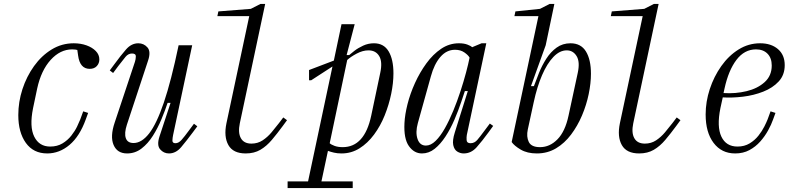

<svg xmlns="http://www.w3.org/2000/svg" viewBox="-20 -770 4040 976"><path d="M220 10Q150 10 111.5 -43.5Q73 -97 73 -185Q73 -252 94 -316.5Q115 -381 153 -434Q191 -487 242.5 -518.5Q294 -550 355 -550Q390 -550 419.5 -539.5Q449 -529 467 -510.5Q485 -492 485 -468Q485 -448 472 -434Q459 -420 436 -420Q386 -420 377 -488L373 -516Q370 -517 363 -518Q356 -519 347 -519Q286 -519 237.5 -465.5Q189 -412 169 -320L148 -220Q129 -126 154 -75.5Q179 -25 235 -25Q271 -25 297.5 -41Q324 -57 342.5 -80.5Q361 -104 372 -127Q383 -150 388 -163L403 -204L428 -196L416 -163Q385 -77 333.5 -33.5Q282 10 220 10Z M626 10Q576 10 557.5 -33Q539 -76 563 -147L666 -456Q670 -468 670.5 -483Q671 -498 651 -498Q632 -498 618 -481Q604 -464 581 -434L555 -399L538 -412L561 -443Q593 -487 620.5 -518.5Q648 -550 683 -550Q711 -550 729.5 -529Q748 -508 733 -463L625 -136Q611 -93 619.5 -68Q628 -43 659 -43Q700 -43 738 -91.5Q776 -140 813 -249Q850 -358 888 -540H957L860 -84Q857 -70 856.5 -56Q856 -42 872 -42Q888 -42 903 -59Q918 -76 940 -106L966 -141L983 -128L960 -97Q928 -54 901 -22Q874 10 839 10Q812 10 794 -11Q776 -32 791 -77L847 -247H832Q819 -208 800.5 -163.5Q782 -119 757 -79.5Q732 -40 699.5 -15Q667 10 626 10Z M1229 10Q1165 10 1141 -32.5Q1117 -75 1131 -143L1247 -688H1085L1090 -712L1255 -725L1304 -750H1328L1199 -143Q1189 -95 1204.5 -67.5Q1220 -40 1258 -40Q1290 -40 1315 -56.5Q1340 -73 1360.5 -97.5Q1381 -122 1398 -144L1420 -173L1439 -159L1417 -129Q1389 -91 1362 -59Q1335 -27 1303.5 -8.5Q1272 10 1229 10Z M1442 186V152H1546L1670 -432L1562 -362H1551V-414L1677 -462L1716 -647H1783L1742 -490H1755Q1763 -497 1781.5 -511.5Q1800 -526 1826 -538Q1852 -550 1881 -550Q1931 -550 1955.5 -509Q1980 -468 1980 -397Q1980 -348 1968.5 -292.5Q1957 -237 1935.5 -183.5Q1914 -130 1881.5 -86Q1849 -42 1807.5 -16Q1766 10 1716 10Q1695 10 1678 6Q1661 2 1647 -3L1614 152H1773V186ZM1722 -22Q1833 -22 1867 -182L1913 -400Q1925 -456 1907.5 -485Q1890 -514 1853 -514Q1824 -514 1793 -497.5Q1762 -481 1745 -465L1656 -42Q1663 -35 1680.5 -28.5Q1698 -22 1722 -22Z M2125 10Q2085 10 2058.5 -27.5Q2032 -65 2036 -144Q2038 -187 2051.5 -240.5Q2065 -294 2089.5 -348Q2114 -402 2147.5 -448Q2181 -494 2222.5 -522Q2264 -550 2313 -550Q2338 -550 2355.5 -543.5Q2373 -537 2380 -530L2428 -550H2452L2353 -84Q2351 -73 2352 -57.5Q2353 -42 2372 -42Q2392 -42 2406.5 -59Q2421 -76 2443 -106L2470 -142L2487 -130L2463 -97Q2431 -53 2403 -21.5Q2375 10 2337 10Q2320 10 2304.5 0.5Q2289 -9 2284 -32.5Q2279 -56 2292 -97L2358 -307H2343L2325 -253Q2310 -208 2290 -161.5Q2270 -115 2244.5 -76Q2219 -37 2189.5 -13.5Q2160 10 2125 10ZM2145 -30Q2170 -30 2194.5 -54Q2219 -78 2241.5 -118Q2264 -158 2284 -206.5Q2304 -255 2320.5 -305.5Q2337 -356 2349 -401Q2361 -446 2367 -477Q2360 -490 2340.5 -503.5Q2321 -517 2293 -517Q2250 -517 2218.5 -480.5Q2187 -444 2170 -381L2104 -144Q2091 -97 2102.5 -63.5Q2114 -30 2145 -30Z M2709 10Q2660 10 2627 -9.5Q2594 -29 2581 -48L2717 -688H2595L2600 -712L2725 -725L2774 -750H2798L2754 -540L2679 -332H2694Q2705 -362 2720 -399.5Q2735 -437 2757 -471.5Q2779 -506 2809.5 -528Q2840 -550 2880 -550Q2933 -550 2958.5 -508.5Q2984 -467 2984 -395Q2984 -347 2972.5 -291.5Q2961 -236 2938.5 -183Q2916 -130 2883 -86Q2850 -42 2806.5 -16Q2763 10 2709 10ZM2725 -22Q2775 -22 2814 -62Q2853 -102 2870 -182L2917 -400Q2929 -456 2911 -485Q2893 -514 2861 -514Q2825 -514 2793 -480.5Q2761 -447 2735.5 -388Q2710 -329 2693 -250L2663 -112Q2655 -75 2668 -48.5Q2681 -22 2725 -22Z M3229 10Q3165 10 3141 -32.5Q3117 -75 3131 -143L3247 -688H3085L3090 -712L3255 -725L3304 -750H3328L3199 -143Q3189 -95 3204.5 -67.5Q3220 -40 3258 -40Q3290 -40 3315 -56.5Q3340 -73 3360.5 -97.5Q3381 -122 3398 -144L3420 -173L3439 -159L3417 -129Q3389 -91 3362 -59Q3335 -27 3303.5 -8.5Q3272 10 3229 10Z M3717 10Q3648 10 3607.5 -43.5Q3567 -97 3567 -188Q3567 -253 3588 -317Q3609 -381 3646.5 -434Q3684 -487 3734.5 -518.5Q3785 -550 3844 -550Q3900 -550 3934.5 -520.5Q3969 -491 3969 -439Q3969 -389 3938.5 -356Q3908 -323 3859.5 -304Q3811 -285 3756.5 -278.5Q3702 -272 3654 -275L3642 -220Q3623 -126 3647 -75.5Q3671 -25 3729 -25Q3764 -25 3790.5 -41Q3817 -57 3835.5 -80.5Q3854 -104 3865.5 -127Q3877 -150 3882 -163L3897 -204L3922 -196L3910 -163Q3901 -137 3884.5 -107Q3868 -77 3844.5 -50.5Q3821 -24 3789.5 -7Q3758 10 3717 10ZM3663 -320 3658 -297Q3719 -293 3775 -306.5Q3831 -320 3867 -352.5Q3903 -385 3903 -437Q3903 -475 3881.5 -497Q3860 -519 3823 -519Q3764 -519 3723.5 -465.5Q3683 -412 3663 -320Z"/></svg>

Font: Xanh Mono
Style: Italic
Weight: 400
Italic angle: -12°
Monospace: yes
Designer: Lam Bao, Duy Dao
Foundry: Yellow Type Foundry
Version: Version 3.101; ttfautohint (v1.8.3)